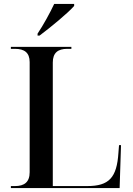

<svg xmlns="http://www.w3.org/2000/svg" viewBox="-20 -951 672 971"><path d="M170 -781V-771H180C235 -812 325 -886 355 -921V-931H254C233 -886 199 -824 170 -781ZM35 0H585L592 -217H582L579 -179C571 -52 531 -10 421 -10H247V-635C247 -684 273 -704 320 -704H341V-714H35V-704H56C103 -704 130 -685 130 -637V-80C130 -30 103 -10 56 -10H35Z"/></svg>

Font: Noto Serif Display Medium
Style: Regular
Weight: 500
Designer: Monotype Design Team
Foundry: Monotype Imaging Inc.
Version: Version 2.009